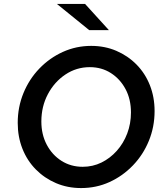

<svg xmlns="http://www.w3.org/2000/svg" viewBox="-20 -944 836 975"><path d="M392 11Q323 11 264.5 -14Q206 -39 162 -83.5Q118 -128 94 -188.5Q70 -249 70 -320Q70 -400 99 -471Q128 -542 180 -596Q232 -650 299.5 -680.5Q367 -711 443 -711Q512 -711 570.5 -686Q629 -661 673 -616.5Q717 -572 741 -511.5Q765 -451 765 -380Q765 -300 736 -229Q707 -158 655 -104Q603 -50 536 -19.5Q469 11 392 11ZM400 -97Q451 -97 495 -118.5Q539 -140 573 -178Q607 -216 626 -266Q645 -316 645 -373Q645 -440 617.5 -491.5Q590 -543 543 -573Q496 -603 436 -603Q368 -603 312 -565.5Q256 -528 223 -465.5Q190 -403 190 -327Q190 -261 217.5 -209Q245 -157 292.5 -127Q340 -97 400 -97ZM433 -791 269 -924H412L533 -791Z"/></svg>

Font: Red Hat Text Medium
Style: Italic
Weight: 500
Italic angle: -12°
Designer: Pentagram, MCKL
Foundry: Pentagram, MCKL
Version: Version 1.023; ttfautohint (v1.8.3)